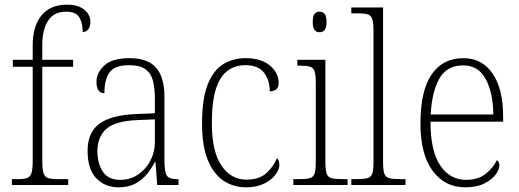

<svg xmlns="http://www.w3.org/2000/svg" viewBox="-20 -792 2223 822"><path d="M31 0V-25H55Q81 -25 95 -29.5Q109 -34 114.5 -50.5Q120 -67 120 -103V-506H35V-536H120V-597Q120 -682 158.5 -727Q197 -772 266 -772Q315 -772 341 -750.5Q367 -729 367 -698Q367 -677 357.5 -666Q348 -655 334 -655Q334 -692 320 -717Q306 -742 263 -742Q211 -742 186 -703.5Q161 -665 161 -599V-536H293V-506H161V-103Q161 -67 166.5 -50.5Q172 -34 186 -29.5Q200 -25 227 -25H272V0Z M487 10Q430 10 392.5 -28.5Q355 -67 355 -147Q355 -226 406.5 -263Q458 -300 567 -304L643 -307V-371Q643 -416 634.5 -447.5Q626 -479 602 -496Q578 -513 533 -513Q471 -513 449 -482Q427 -451 427 -393Q393 -393 393 -442Q393 -480 426.5 -511.5Q460 -543 535 -543Q613 -543 648.5 -502Q684 -461 684 -377V-109Q684 -56 694 -40.5Q704 -25 740 -25H744V0H653L646 -97H642Q629 -71 609 -46.5Q589 -22 559.5 -6Q530 10 487 10ZM495 -22Q538 -22 571.5 -45Q605 -68 624 -104.5Q643 -141 643 -181V-281L570 -278Q472 -274 434.5 -239.5Q397 -205 397 -145Q397 -93 420 -57.5Q443 -22 495 -22Z M1033 10Q980 10 937.5 -18Q895 -46 870 -106Q845 -166 845 -263Q845 -370 869.5 -431Q894 -492 936 -517.5Q978 -543 1032 -543Q1097 -543 1135 -512Q1173 -481 1173 -436Q1173 -402 1135 -401Q1135 -448 1110.5 -480.5Q1086 -513 1030 -513Q988 -513 955.5 -490Q923 -467 905 -413Q887 -359 887 -264Q887 -143 928.5 -82.5Q970 -22 1036 -23Q1090 -23 1120.5 -51Q1151 -79 1166 -115Q1176 -105 1176 -85Q1176 -67 1159.5 -44.5Q1143 -22 1111 -6Q1079 10 1033 10Z M1348 -654Q1335 -654 1327 -663Q1319 -672 1319 -698Q1319 -724 1327 -733Q1335 -742 1348 -742Q1361 -742 1369.5 -733Q1378 -724 1378 -698Q1378 -672 1369.5 -663Q1361 -654 1348 -654ZM1236 0V-25H1258Q1290 -25 1305.5 -29Q1321 -33 1326.5 -48.5Q1332 -64 1332 -98V-435Q1332 -470 1327 -486Q1322 -502 1307.5 -506.5Q1293 -511 1265 -511H1253V-536H1373V-99Q1373 -65 1378.5 -49Q1384 -33 1399.5 -29Q1415 -25 1447 -25H1468V0Z M1484 0V-25H1502Q1536 -25 1552 -29Q1568 -33 1573.5 -48.5Q1579 -64 1579 -98V-660Q1579 -695 1573.5 -711Q1568 -727 1553 -731Q1538 -735 1510 -735H1484V-760H1620V-98Q1620 -64 1625.5 -48.5Q1631 -33 1647.5 -29Q1664 -25 1697 -25H1716V0Z M1972 10Q1884 10 1832 -61Q1780 -132 1780 -262Q1780 -404 1828 -473.5Q1876 -543 1964 -543Q2044 -543 2089 -477Q2134 -411 2134 -294V-271H1823Q1823 -146 1864.5 -84Q1906 -22 1976 -22Q2027 -22 2059 -47.5Q2091 -73 2107 -106Q2118 -100 2118 -84Q2118 -66 2101.5 -44Q2085 -22 2052.5 -6Q2020 10 1972 10ZM2092 -302Q2091 -395 2059.5 -453.5Q2028 -512 1963 -512Q1893 -512 1861 -455.5Q1829 -399 1824 -302Z"/></svg>

Font: Noto Serif Georgian SemiCondensed ExtraLight
Style: Regular
Weight: 200
Width: 4
Designer: Monotype Design Team, Akaki Razmadze
Foundry: Google LLC
Version: Version 2.003; ttfautohint (v1.8.4.7-5d5b)